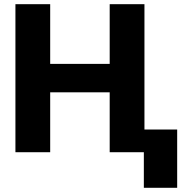

<svg xmlns="http://www.w3.org/2000/svg" viewBox="-20 -727 892 917"><path d="M53.7 -707H219.7V-421.9H503.9V-707H669.9V-108.4H826.2V169.9H667V0H503.9V-286.1H219.7V0H53.7Z"/></svg>

Font: Pretendard GOV ExtraBold
Style: Regular
Weight: 800
Designer: Base glyphs from Inter by Rasmus Andersson; Hangeul glyphs from Noto Sans CJK(Source Han Sans) by Jang Soo-young and Kan
Foundry: Kil Hyung-jin
Version: Version 1.309